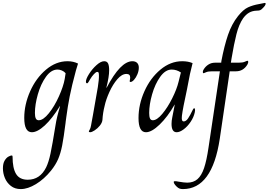

<svg xmlns="http://www.w3.org/2000/svg" viewBox="-137 -895 1838 1314"><path d="M-117 257Q-117 224 -105.5 204.5Q-94 185 -79.5 177Q-65 169 -57 169Q-51 169 -51 177Q-51 256 -27 295.5Q-3 335 53 335Q137 335 179 250Q196 215 208.5 156.5Q221 98 243 -38Q251 -92 274 -167L273 -169Q220 -83 169.5 -36.5Q119 10 81 10Q29 10 29 -88Q29 -179 69 -269.5Q109 -360 177.5 -418Q246 -476 325 -476Q365 -476 397 -460L383 -414Q354 -307 340 -235.5Q326 -164 317 -95Q311 -52 312 -56Q299 47 288.5 100.5Q278 154 261 193.5Q244 233 212 273Q165 331 109 365Q53 399 5 399Q-35 399 -62.5 377.5Q-90 356 -103.5 323.5Q-117 291 -117 257ZM306 -355 312 -394Q302 -406 286.5 -412.5Q271 -419 257 -419Q213 -419 177.5 -369.5Q142 -320 122 -249.5Q102 -179 102 -122Q102 -97 108 -84.5Q114 -72 128 -72Q159 -72 197.5 -120Q236 -168 266.5 -236Q297 -304 306 -355Z M471 5Q471 2 477 -8Q483 -18 486 -36Q490 -57 493 -74.5Q496 -92 499 -107Q524 -244 532.5 -298.5Q541 -353 540 -378Q540 -391 538 -397Q536 -403 529 -403Q520 -403 506 -388Q492 -373 480 -353Q475 -344 471 -337.5Q467 -331 464.5 -328Q462 -325 459 -325Q455 -325 453 -328Q451 -331 451 -336Q451 -355 472.5 -389Q494 -423 523.5 -449.5Q553 -476 576 -476Q595 -476 602.5 -461Q610 -446 610 -414Q610 -370 591 -295H593Q688 -476 769 -476Q790 -476 801.5 -464.5Q813 -453 813 -432Q813 -410 803.5 -387Q794 -364 780.5 -349Q767 -334 756 -334Q749 -334 751 -343Q754 -357 754 -365Q754 -389 728 -389Q697 -389 666 -353Q635 -317 611.5 -265Q588 -213 579 -170Q567 -124 564 -74Q562 -55 546.5 -35.5Q531 -16 511 -3Q491 10 480 10Q476 10 473.5 8.5Q471 7 471 5Z M811 -87Q811 -180 851.5 -270.5Q892 -361 961 -418.5Q1030 -476 1110 -476Q1151 -476 1181 -463Q1168 -412 1163 -388L1142 -280Q1114 -152 1108 -103Q1107 -96 1107 -86Q1107 -64 1120 -64Q1136 -64 1150 -84.5Q1164 -105 1182 -143Q1183 -144 1185.5 -149Q1188 -154 1192 -154Q1198 -154 1198 -142L1196 -126Q1189 -93 1167.5 -61Q1146 -29 1119.5 -9.5Q1093 10 1072 10Q1037 10 1037 -47Q1037 -69 1042 -92L1059 -179H1058Q1010 -95 955.5 -42.5Q901 10 862 10Q811 10 811 -87ZM1085 -335 1101 -399Q1071 -419 1038 -419Q995 -419 959.5 -369.5Q924 -320 904 -249.5Q884 -179 884 -122Q884 -97 889.5 -84.5Q895 -72 909 -72Q937 -72 973.5 -115.5Q1010 -159 1041.5 -222Q1073 -285 1085 -335Z M1071 381Q1052 362 1052 350Q1052 345 1060 345Q1071 345 1084 348Q1124 355 1144 355Q1187 355 1214.5 331Q1242 307 1259.5 255.5Q1277 204 1290 115L1368 -407H1315Q1287 -407 1273 -400.5Q1259 -394 1257 -394Q1251 -394 1251 -402Q1251 -411 1257 -420Q1269 -440 1289 -453Q1309 -466 1335 -466H1377L1378 -477Q1398 -582 1423.5 -656.5Q1449 -731 1492 -785Q1528 -830 1561 -845Q1594 -860 1635 -867Q1657 -871 1665 -873Q1673 -875 1676 -875Q1681 -875 1681 -870Q1681 -858 1661 -839Q1651 -828 1642.5 -825Q1634 -822 1619 -822Q1590 -821 1568 -808.5Q1546 -796 1527 -770Q1498 -728 1481 -660.5Q1464 -593 1448 -497L1443 -466H1497Q1524 -466 1538.5 -472.5Q1553 -479 1556 -479Q1562 -479 1562 -471Q1562 -465 1556 -453Q1528 -407 1478 -407H1435L1367 55Q1315 399 1115 399Q1101 399 1091.5 395.5Q1082 392 1071 381Z"/></svg>

Font: Charm
Style: Regular
Weight: 400
Designer: Katatrad Aksorn Co.,Ltd.
Foundry: Cadson Demak Co.,Ltd.
Version: Version 1.001